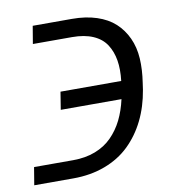

<svg xmlns="http://www.w3.org/2000/svg" viewBox="-82 -584 573 638"><g transform="rotate(-10 204.5 -264.5)"><path d="M-7.1 -62.5H125Q166.2 -62.5 199.6 -75.3Q233 -88.1 256.2 -111.7Q279.5 -135.3 294.6 -165.8Q309.7 -196.4 318.2 -234.4H113.3L122.9 -294H327.8Q332.4 -332.4 327.4 -362.9Q322.4 -393.5 307.2 -417.1Q291.9 -440.7 262.8 -453.3Q233.7 -465.9 192.1 -465.9H60L70 -525.6H202.1Q248.9 -525.6 285.7 -513.5Q322.4 -501.4 346.4 -479.4Q370.4 -457.4 384.8 -426.3Q399.1 -395.2 401.5 -357.2Q403.8 -319.2 397 -275.2L393.8 -252.8Q384.6 -197.1 362.2 -151.6Q339.8 -106.2 305.4 -72.8Q271 -39.4 222.3 -21.1Q173.7 -2.8 115.1 -2.8H-17Z"/></g></svg>

Font: Karasuma Gothic
Style: Light Italic
Weight: 300
Italic angle: 9.39998°
Designer: Rasmus Andersson / Ryoko Nishizuka
Foundry: rsms
Version: Version 1.00